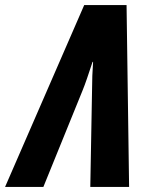

<svg xmlns="http://www.w3.org/2000/svg" viewBox="-80 -737 588 757"><path d="M-60 0 252 -717H419L429 0H276L283 -387Q283 -410 284 -438.5Q285 -467 287 -493H285Q272 -454 263 -427.5Q254 -401 245 -379L91 0Z"/></svg>

Font: Noto Sans ExtraCondensed ExtraBold
Style: Italic
Weight: 800
Width: 2
Italic angle: -12°
Designer: Monotype Design Team
Foundry: Monotype Imaging Inc.
Version: Version 2.013; ttfautohint (v1.8.4.7-5d5b)